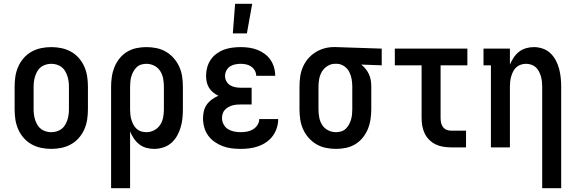

<svg xmlns="http://www.w3.org/2000/svg" viewBox="-20 -776 3040 1011"><path d="M250 8Q223 8 196.5 2.5Q170 -3 146.5 -16Q123 -29 105 -49.5Q87 -70 76 -95Q65 -120 61 -146.5Q57 -173 57 -200V-320Q57 -347 61 -373.5Q65 -400 76 -425Q87 -450 105 -470.5Q123 -491 146.5 -504Q170 -517 196.5 -522.5Q223 -528 250 -528Q277 -528 303.5 -522.5Q330 -517 353.5 -504Q377 -491 395 -470.5Q413 -450 424 -425Q435 -400 439 -373.5Q443 -347 443 -320V-200Q443 -173 439 -146.5Q435 -120 424 -95Q413 -70 395 -49.5Q377 -29 353.5 -16Q330 -3 303.5 2.5Q277 8 250 8ZM250 -80Q264 -80 278 -84Q292 -88 303.5 -96.5Q315 -105 322.5 -117.5Q330 -130 334.5 -143.5Q339 -157 341 -171.5Q343 -186 343 -200V-320Q343 -334 341 -348.5Q339 -363 334.5 -376.5Q330 -390 322.5 -402.5Q315 -415 303.5 -423.5Q292 -432 278 -436Q264 -440 250 -440Q236 -440 222 -436Q208 -432 196.5 -423.5Q185 -415 177.5 -402.5Q170 -390 165.5 -376.5Q161 -363 159 -348.5Q157 -334 157 -320V-200Q157 -186 159 -171.5Q161 -157 165.5 -143.5Q170 -130 177.5 -117.5Q185 -105 196.5 -96.5Q208 -88 222 -84Q236 -80 250 -80Z M565 215V-320Q565 -346 569 -372.5Q573 -399 583 -423.5Q593 -448 610 -469Q627 -490 649.5 -503.5Q672 -517 698 -522.5Q724 -528 751 -528Q778 -528 804.5 -522.5Q831 -517 854 -503.5Q877 -490 895 -469.5Q913 -449 924 -424.5Q935 -400 939 -373.5Q943 -347 943 -320V-200Q943 -176 940.5 -152Q938 -128 931 -104.5Q924 -81 912 -60Q900 -39 881.5 -23Q863 -7 839.5 0.5Q816 8 792 8Q771 8 750.5 2.5Q730 -3 713.5 -16Q697 -29 685 -46.5Q673 -64 665 -84V215ZM751 -80Q772 -80 791.5 -90Q811 -100 823 -118Q835 -136 839 -157.5Q843 -179 843 -200V-320Q843 -341 839 -362.5Q835 -384 823.5 -402Q812 -420 792.5 -430Q773 -440 751 -440Q737 -440 723.5 -436Q710 -432 700 -422.5Q690 -413 683 -400.5Q676 -388 672 -375Q668 -362 666.5 -348Q665 -334 665 -320V-200Q665 -186 666.5 -172Q668 -158 672 -145Q676 -132 682.5 -119.5Q689 -107 699.5 -97.5Q710 -88 723.5 -84Q737 -80 751 -80Z M1248 8Q1223 8 1199 5Q1175 2 1152.5 -6.5Q1130 -15 1110 -29Q1090 -43 1076 -62.5Q1062 -82 1055.5 -105.5Q1049 -129 1049 -153Q1049 -172 1053.5 -191Q1058 -210 1069 -225.5Q1080 -241 1096 -252.5Q1112 -264 1130 -272Q1115 -279 1102 -289.5Q1089 -300 1080.5 -314Q1072 -328 1068.5 -344.5Q1065 -361 1065 -377Q1065 -399 1071 -421Q1077 -443 1089.5 -461.5Q1102 -480 1120.5 -493.5Q1139 -507 1159.5 -514.5Q1180 -522 1202.5 -525Q1225 -528 1247 -528Q1269 -528 1291 -525Q1313 -522 1334 -514Q1355 -506 1373 -493Q1391 -480 1403.5 -462Q1416 -444 1422.5 -422.5Q1429 -401 1429 -379V-377H1329V-378Q1329 -392 1321.5 -405Q1314 -418 1302 -426Q1290 -434 1276 -437Q1262 -440 1247 -440Q1233 -440 1218 -437Q1203 -434 1191 -426Q1179 -418 1172 -404.5Q1165 -391 1165 -376Q1165 -361 1172.5 -347.5Q1180 -334 1193 -326.5Q1206 -319 1220.5 -316.5Q1235 -314 1250 -314H1305V-226H1250Q1238 -226 1226.5 -225Q1215 -224 1204 -221Q1193 -218 1182.5 -212Q1172 -206 1164 -197.5Q1156 -189 1152.5 -177.5Q1149 -166 1149 -155Q1149 -137 1157.5 -121Q1166 -105 1180.5 -96Q1195 -87 1212.5 -83.5Q1230 -80 1248 -80Q1264 -80 1280.5 -83Q1297 -86 1311.5 -94.5Q1326 -103 1335.5 -117.5Q1345 -132 1345 -149H1445Q1445 -125 1437.5 -102Q1430 -79 1416 -60Q1402 -41 1382.5 -27.5Q1363 -14 1340.5 -6Q1318 2 1294.5 5Q1271 8 1248 8ZM1206 -600 1218 -756H1308L1280 -600Z M1749 8Q1722 8 1695.5 2.5Q1669 -3 1646 -16.5Q1623 -30 1605 -50.5Q1587 -71 1576 -95.5Q1565 -120 1561 -146.5Q1557 -173 1557 -200V-320Q1557 -346 1560.5 -371.5Q1564 -397 1574 -421Q1584 -445 1600.5 -465Q1617 -485 1638.5 -499Q1660 -513 1685 -520.5Q1710 -528 1736 -528H1750L1990 -520V-432L1882 -436Q1895 -426 1905.5 -413Q1916 -400 1923 -384.5Q1930 -369 1932.5 -353Q1935 -337 1935 -320V-200Q1935 -174 1931 -147.5Q1927 -121 1917 -96.5Q1907 -72 1890 -51Q1873 -30 1850.5 -16.5Q1828 -3 1802 2.5Q1776 8 1749 8ZM1749 -80Q1763 -80 1776.5 -84Q1790 -88 1800 -97.5Q1810 -107 1817 -119.5Q1824 -132 1828 -145Q1832 -158 1833.5 -172Q1835 -186 1835 -200V-320Q1835 -340 1831.5 -360Q1828 -380 1819 -397.5Q1810 -415 1793 -427Q1776 -439 1756 -440H1743Q1723 -440 1704.5 -428.5Q1686 -417 1675.5 -399.5Q1665 -382 1661 -361.5Q1657 -341 1657 -320V-200Q1657 -179 1661 -157.5Q1665 -136 1676.5 -118Q1688 -100 1707.5 -90Q1727 -80 1749 -80Z M2354 0Q2334 0 2313 -3.5Q2292 -7 2273.5 -16Q2255 -25 2240 -40Q2225 -55 2216 -74Q2207 -93 2203.5 -113.5Q2200 -134 2200 -155V-432H2059V-520H2441V-432H2300V-155Q2300 -142 2302.5 -130Q2305 -118 2312 -108Q2319 -98 2330.5 -93Q2342 -88 2354 -88H2434V0Z M2835 215V-320Q2835 -334 2833.5 -347.5Q2832 -361 2828 -374.5Q2824 -388 2817.5 -400.5Q2811 -413 2801 -422Q2791 -431 2777.5 -435.5Q2764 -440 2750 -440Q2736 -440 2722.5 -435.5Q2709 -431 2699 -422Q2689 -413 2682.5 -400.5Q2676 -388 2672 -374.5Q2668 -361 2666.5 -347.5Q2665 -334 2665 -320V0H2565V-432H2526V-520H2665V-436Q2673 -455 2685 -473Q2697 -491 2713 -503.5Q2729 -516 2749.5 -522Q2770 -528 2791 -528Q2815 -528 2838 -520Q2861 -512 2878 -496Q2895 -480 2906.5 -458.5Q2918 -437 2924 -414Q2930 -391 2932.5 -367.5Q2935 -344 2935 -320V215Z"/></svg>

Font: Iosevka Curly Slab Semibold
Style: Regular
Weight: 600
Monospace: yes
Designer: Belleve Invis
Foundry: Belleve Invis
Version: Version 22.1.2; ttfautohint (v1.8.4)